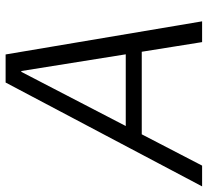

<svg xmlns="http://www.w3.org/2000/svg" viewBox="-80 -692 740 684"><g transform="rotate(-90 290.0 -350.0)"><path d="M-32 0 338 -700H438L556 0H482L379 -644H376L42 0ZM120 -215 150 -272H468L479 -215Z"/></g></svg>

Font: DM Sans 36pt Light
Style: Italic
Weight: 300
Italic angle: -10°
Designer: Colophon Foundry, Jonny Pinhorn
Foundry: Colophon Foundry
Version: Version 4.004;gftools[0.9.30]